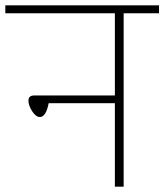

<svg xmlns="http://www.w3.org/2000/svg" viewBox="-33 -702 618 722"><path d="M565 -652H432V0H399V-314H150Q140 -262 117 -262Q102 -262 88 -283.5Q74 -305 74 -324Q74 -343 96 -343H399V-652H-13V-682H565Z"/></svg>

Font: FiraGO UltraLight
Style: Regular
Weight: 200
Designer: bBox Type
Foundry: bBox Type GmbH
Version: Version 1.001